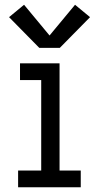

<svg xmlns="http://www.w3.org/2000/svg" viewBox="-20 -786 415 806"><path d="M56 0V-70H153V-450H64V-520H230V-70H319V0ZM145 -585 18 -714 81 -766 188 -637 295 -766 358 -714 231 -585Z"/></svg>

Font: Zed Sans
Style: Regular
Weight: 400
Designer: Belleve Invis
Foundry: Belleve Invis
Version: Version 1.0.0; ttfautohint (v1.8.4)